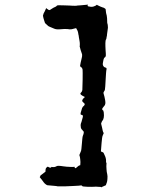

<svg xmlns="http://www.w3.org/2000/svg" viewBox="-20 -713 640 814"><path d="M370.1 79.1C356.4 79.1 346.7 79.1 339.8 78.1C333 78.1 329.1 77.1 328.1 75.2C328.1 74.2 327.1 73.2 324.2 73.2C322.3 73.2 319.3 73.2 314.5 74.2C304.7 75.2 271.5 76.2 252.9 77.1H224.6C223.6 76.2 220.7 76.2 212.9 75.2C205.1 74.2 194.3 73.2 180.7 72.3L174.8 69.3L172.9 67.4C171.9 67.4 168.9 64.5 165 59.6C162.1 54.7 156.2 47.9 148.4 38.1C150.4 35.2 151.4 32.2 152.3 30.3C153.3 29.3 154.3 28.3 155.3 28.3C163.1 22.5 168.9 17.6 172.9 14.6C172.9 9.8 172.9 5.9 173.8 2.9C174.8 0 175.8 -2 177.7 -2.9C178.7 -4.9 180.7 -5.9 181.6 -5.9C182.6 -6.8 184.6 -5.9 185.5 -4.9C190.4 -2 193.4 -1 196.3 -2.9C199.2 -4.9 201.2 -4.9 204.1 -2C194.3 -4.9 193.4 -5.9 201.2 -4.9C208 -3.9 213.9 -4.9 218.8 -7.8C221.7 -10.7 231.4 -10.7 249 -7.8C265.6 -4.9 294.9 -4.9 295.9 -5.9C296.9 1 299.8 2 304.7 -2.9C309.6 -7.8 314.5 -11.7 320.3 -12.7C321.3 -22.5 321.3 -30.3 320.3 -36.1C319.3 -43 319.3 -46.9 318.4 -48.8C317.4 -51.8 316.4 -54.7 316.4 -55.7C316.4 -56.6 317.4 -58.6 318.4 -60.5C319.3 -63.5 321.3 -68.4 323.2 -72.3C326.2 -76.2 328.1 -130.9 331.1 -136.7C333 -141.6 335 -146.5 335 -149.4C335.9 -152.3 335 -155.3 334 -156.2L331.1 -159.2C330.1 -161.1 328.1 -163.1 325.2 -166C323.2 -168.9 322.3 -172.9 322.3 -177.7C321.3 -182.6 322.3 -189.5 325.2 -195.3C328.1 -205.1 330.1 -211.9 331.1 -216.8C332 -221.7 331.1 -224.6 328.1 -225.6C325.2 -225.6 323.2 -226.6 322.3 -227.5C321.3 -228.5 321.3 -232.4 322.3 -235.4C324.2 -243.2 326.2 -250 328.1 -254.9C330.1 -259.8 333 -262.7 335 -263.7C337.9 -266.6 338.9 -268.6 338.9 -269.5C339.8 -270.5 338.9 -273.4 337.9 -274.4C334 -278.3 330.1 -281.2 329.1 -283.2C328.1 -286.1 328.1 -287.1 329.1 -288.1C329.1 -289.1 330.1 -291 332 -293.9L339.8 -301.8C332 -305.7 326.2 -308.6 323.2 -311.5C320.3 -314.5 320.3 -317.4 322.3 -319.3C324.2 -321.3 326.2 -323.2 327.1 -325.2L329.1 -331.1C330.1 -338.9 331.1 -414.1 330.1 -418C329.1 -421.9 328.1 -424.8 326.2 -426.8C323.2 -427.7 321.3 -429.7 320.3 -431.6C319.3 -433.6 319.3 -436.5 320.3 -438.5C321.3 -446.3 323.2 -452.1 324.2 -457C325.2 -461.9 326.2 -465.8 327.1 -469.7C328.1 -472.7 328.1 -475.6 328.1 -478.5C328.1 -481.4 328.1 -484.4 327.1 -485.4C323.2 -497.1 320.3 -504.9 319.3 -510.7C317.4 -515.6 317.4 -518.6 318.4 -519.5V-526.4C318.4 -529.3 318.4 -533.2 317.4 -538.1C316.4 -545.9 315.4 -550.8 314.5 -554.7C313.5 -557.6 313.5 -559.6 314.5 -560.5C313.5 -560.5 312.5 -564.5 311.5 -572.3C310.5 -580.1 307.6 -585.9 302.7 -593.8C294.9 -591.8 288.1 -589.8 283.2 -588.9C277.3 -587.9 271.5 -588.9 266.6 -589.8C257.8 -590.8 247.1 -589.8 235.4 -588.9C223.6 -587.9 214.8 -588.9 209 -591.8C201.2 -594.7 194.3 -597.7 190.4 -599.6L184.6 -602.5C178.7 -607.4 173.8 -612.3 170.9 -615.2C168 -625 165 -631.8 164.1 -636.7C163.1 -641.6 162.1 -645.5 162.1 -646.5C162.1 -647.5 163.1 -650.4 165 -656.2C168 -661.1 171.9 -668.9 175.8 -678.7C178.7 -675.8 181.6 -673.8 183.6 -672.9C186.5 -669.9 189.5 -669.9 191.4 -670.9C194.3 -671.9 195.3 -672.9 196.3 -673.8C204.1 -678.7 210 -682.6 213.9 -683.6C218.8 -685.5 220.7 -688.5 221.7 -689.5C222.7 -690.4 231.4 -691.4 247.1 -690.4C263.7 -689.5 273.4 -689.5 274.4 -689.5C284.2 -688.5 293 -688.5 297.9 -688.5C302.7 -688.5 306.6 -688.5 307.6 -689.5C308.6 -689.5 313.5 -689.5 321.3 -690.4C329.1 -691.4 339.8 -692.4 353.5 -693.4C350.6 -690.4 350.6 -687.5 353.5 -686.5C356.4 -685.5 358.4 -684.6 358.4 -685.5C364.3 -683.6 371.1 -683.6 377 -685.5C382.8 -687.5 386.7 -689.5 387.7 -690.4C388.7 -691.4 388.7 -692.4 389.6 -692.4H392.6C391.6 -692.4 391.6 -692.4 392.6 -691.4C403.3 -686.5 410.2 -682.6 415 -681.6C419.9 -680.7 424.8 -677.7 427.7 -674.8C428.7 -661.1 430.7 -652.3 432.6 -646.5C433.6 -641.6 434.6 -630.9 434.6 -616.2C436.5 -611.3 437.5 -604.5 437.5 -597.7V-594.7C436.5 -586.9 435.5 -578.1 433.6 -566.4C433.6 -564.5 433.6 -561.5 432.6 -558.6C431.6 -555.7 431.6 -551.8 430.7 -547.9C427.7 -543.9 426.8 -538.1 426.8 -530.3C426.8 -522.5 426.8 -511.7 427.7 -499C428.7 -489.3 428.7 -482.4 428.7 -477.5C427.7 -472.7 426.8 -470.7 424.8 -469.7C423.8 -469.7 421.9 -468.8 420.9 -465.8C419.9 -463.9 418.9 -460.9 418 -456.1C417 -448.2 415 -443.4 416 -438.5C417 -433.6 419.9 -429.7 423.8 -427.7C426.8 -426.8 429.7 -425.8 430.7 -424.8C431.6 -422.9 432.6 -420.9 431.6 -418.9C428.7 -411.1 426.8 -336.9 424.8 -333C423.8 -328.1 421.9 -326.2 420.9 -325.2C419.9 -323.2 419.9 -322.3 418.9 -321.3V-317.4L422.9 -302.7L425.8 -288.1C426.8 -283.2 426.8 -278.3 426.8 -275.4C425.8 -272.5 425.8 -269.5 424.8 -267.6C419.9 -261.7 416 -256.8 414.1 -253.9C413.1 -251 413.1 -248 414.1 -247.1C415 -246.1 417 -245.1 418 -244.1C418.9 -242.2 418.9 -239.3 419.9 -236.3C420.9 -227.5 420.9 -219.7 419.9 -214.8C418.9 -209 417 -204.1 414.1 -201.2C412.1 -198.2 411.1 -196.3 410.2 -193.4C409.2 -191.4 408.2 -188.5 409.2 -186.5C412.1 -174.8 414.1 -167 415 -161.1C416 -155.3 418 -151.4 418.9 -150.4C419.9 -149.4 419.9 -147.5 418.9 -146.5L416 -139.6C411.1 -133.8 409.2 -79.1 408.2 -75.2C407.2 -72.3 408.2 -70.3 411.1 -69.3C414.1 -68.4 417 -67.4 418.9 -65.4L422.9 -56.6C427.7 -46.9 429.7 -39.1 429.7 -31.2C428.7 -24.4 429.7 -22.5 431.6 -23.4C430.7 -11.7 430.7 -2.9 431.6 4.9L432.6 15.6L434.6 25.4C435.5 31.2 436.5 37.1 435.5 43.9C435.5 48.8 434.6 53.7 433.6 58.6C431.6 63.5 429.7 68.4 428.7 72.3C418.9 77.1 413.1 79.1 411.1 80.1C410.2 81.1 409.2 81.1 408.2 81.1V80.1C407.2 79.1 404.3 79.1 398.4 79.1C392.6 78.1 382.8 78.1 370.1 79.1Z"/></svg>

Font: Hermetico
Style: Regular
Weight: 400
Version: Version 1.0